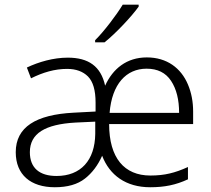

<svg xmlns="http://www.w3.org/2000/svg" viewBox="-20 -786 897 816"><path d="M569.3 -766.1H501.5C476.1 -723.6 420.9 -650.9 384.3 -615.2V-606H424.3C473.6 -645.5 540 -716.8 569.3 -757.8ZM604 -542C518.6 -542 459.5 -494.1 426.8 -421.9C408.7 -504.4 356 -541 268.1 -541C207 -541 144.5 -522.9 94.2 -499L111.8 -453.1C162.6 -478.5 212.9 -493.2 265.1 -493.2C302.7 -493.2 332.5 -482.4 354 -460.9C375.5 -439 386.2 -402.3 386.2 -350.1V-312L293 -307.1C132.8 -298.8 46.9 -246.1 46.9 -139.2C46.9 -43 110.8 9.8 212.9 9.8C267.1 9.8 309.6 -2.4 340.8 -26.9C371.6 -50.8 396 -83.5 414.1 -124C445.8 -41.5 515.1 9.8 618.2 9.8C679.2 9.8 727.5 0 778.8 -23.9V-76.2C751 -63.5 725.1 -54.2 701.2 -48.8C677.2 -43 649.9 -40 619.1 -40C508.3 -40 443.8 -114.7 443.8 -258.8H800.8V-298.8V-312C800.8 -353.5 793.5 -392.1 778.8 -426.8C749.5 -496.6 689.5 -542 604 -542ZM603 -494.1C649.4 -494.1 684.1 -477.1 707 -442.4C730 -407.7 741.2 -362.3 741.2 -306.2H445.8C455.6 -428.7 516.6 -494.1 603 -494.1ZM384.8 -269V-216.8C383.3 -105 323.7 -38.1 220.2 -38.1C147.9 -38.1 106.9 -72.3 106.9 -139.2C106.9 -219.2 171.9 -257.8 300.8 -265.1Z"/></svg>

Font: Noto Reveo Sans
Style: Regular
Weight: 300
Designer: Monotype Design Team
Foundry: Monotype Imaging Inc.
Version: Version 2.007